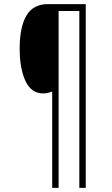

<svg xmlns="http://www.w3.org/2000/svg" viewBox="-20 -780 540 927"><path d="M394 127H363V-727H263V127H232V-338Q221 -334 211 -331.5Q201 -329 188 -329Q131 -329 103 -389Q75 -449 75 -546Q75 -649 107.5 -704.5Q140 -760 210 -760H394Z"/></svg>

Font: Noto Sans Thai Cond ExtLt
Style: Regular
Weight: 200
Width: 3
Designer: Monotype Design Team
Foundry: Monotype Imaging Inc.
Version: Version 2.002; ttfautohint (v1.8.4.7-5d5b)